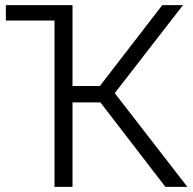

<svg xmlns="http://www.w3.org/2000/svg" viewBox="-20 -730 752 750"><path d="M428.2 -366.2 711.9 0H626L372.1 -330.1H263.2V0H192.9V-649.9H2.9V-710H263.2V-394H370.1L613.8 -710H694.8Z"/></svg>

Font: Rawline
Style: Regular
Weight: 400
Designer: Matt McInerney, Pablo Impallari, Rodrigo Fuenzalida
Foundry: Matt McInerney, Pablo Impallari, Rodrigo Fuenzalida
Version: Version 4.020;PS 004.020;hotconv 1.0.88;makeotf.lib2.5.64775